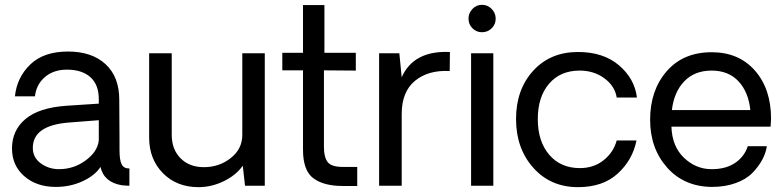

<svg xmlns="http://www.w3.org/2000/svg" viewBox="-20 -771 3250 797"><path d="M211.9 4.9Q131.8 4.9 80.8 -39.6Q29.8 -84 29.8 -154.8Q29.8 -230 85.9 -277.1Q142.1 -324.2 255.9 -332L390.1 -340.8V-358.9Q390.1 -419.9 355 -450.9Q319.8 -481.9 257.8 -481.9Q202.6 -481.9 166.7 -451.4Q130.9 -420.9 125 -371.1H42Q49.8 -449.2 105.5 -503.2Q161.1 -557.1 262.2 -557.1Q361.3 -557.1 418.2 -504.6Q475.1 -452.1 475.1 -356.9Q475.1 -316.9 475.6 -268.1Q476.1 -219.2 476.1 -185.1Q476.1 -150.9 476.1 -147Q476.1 -105 485.6 -87.9Q495.1 -70.8 517.1 -71.8V0Q505.9 0 485.8 -2Q411.6 -14.2 397 -78.1Q375 -43 323.5 -19Q272 4.9 211.9 4.9ZM225.1 -68.8Q286.1 -68.8 335.4 -105Q384.8 -141.1 390.1 -188V-272L264.2 -262.2Q116.2 -250 116.2 -157.2Q116.2 -117.2 149.2 -93Q182.1 -68.8 225.1 -68.8Z M1079.1 -549.8V0H997.1L987.8 -83Q959 -43 908.4 -18.6Q857.9 5.9 803.7 5.9Q713.9 5.9 656.5 -52Q599.1 -109.9 599.1 -200.2V-549.8H692.9V-210.9Q692.9 -150.9 729.5 -114Q766.1 -77.1 826.2 -77.1Q890.1 -77.1 938 -115Q985.8 -152.8 985.8 -210.9V-549.8Z M1402.8 1Q1323.7 1 1280.8 -31Q1237.8 -63 1237.8 -148.9V-479H1151.9V-551.8H1237.8V-750H1326.7V-551.8H1457V-478L1324.7 -479V-159.2Q1324.7 -118.2 1340.3 -98.1Q1356 -78.1 1402.8 -78.1H1462.9V1Z M1847.7 -555.2 1846.7 -476.1Q1757.8 -481 1702.6 -435.5Q1647.5 -390.1 1647.5 -297.9V0H1553.7V-549.8H1637.7L1647.5 -450.2Q1696.8 -562 1847.7 -555.2Z M1980.5 -637.2Q1957.5 -637.2 1941.2 -653.6Q1924.8 -669.9 1924.8 -693.8Q1924.8 -716.8 1941.2 -733.9Q1957.5 -751 1980.5 -751Q2004.4 -751 2021 -733.9Q2037.6 -716.8 2037.6 -693.8Q2037.6 -669.9 2021 -653.6Q2004.4 -637.2 1980.5 -637.2ZM1935.5 -549.8H2027.8V0H1935.5Z M2379.4 5.9Q2265.6 5.9 2193.8 -74.5Q2122.1 -154.8 2122.1 -276.9Q2122.1 -398.9 2193.1 -477.1Q2264.2 -555.2 2379.4 -555.2Q2484.4 -555.2 2549.3 -500Q2614.3 -444.8 2624 -366.2H2540Q2532.2 -414.1 2488.8 -446Q2445.3 -478 2386.2 -478Q2306.2 -478 2259.3 -423.6Q2212.4 -369.1 2212.4 -276.9Q2212.4 -184.1 2259.8 -128.7Q2307.1 -73.2 2387.2 -73.2Q2444.3 -73.2 2485.4 -105.7Q2526.4 -138.2 2540 -188H2622.1Q2606 -106.9 2544.2 -50.5Q2482.4 5.9 2379.4 5.9Z M3180.7 -277.8Q3180.7 -269 3178.7 -245.1H2767.1Q2770 -163.1 2818.8 -116.5Q2867.7 -69.8 2930.7 -68.8Q2990.7 -67.9 3030.3 -94Q3069.8 -120.1 3084 -164.1H3163.1Q3159.2 -136.2 3144.5 -108.6Q3129.9 -81.1 3104 -54Q3078.1 -26.9 3033.9 -11Q2989.7 4.9 2935.1 4.9Q2819.8 3.9 2749.3 -75.4Q2678.7 -154.8 2678.7 -273.9Q2678.7 -396 2747.3 -475.1Q2815.9 -554.2 2934.1 -554.2Q3046.9 -554.2 3113.8 -478Q3180.7 -401.9 3180.7 -277.8ZM2934.1 -478Q2863.3 -478 2820.6 -433.6Q2777.8 -389.2 2769 -314H3094.7Q3086.9 -389.2 3045.4 -433.6Q3003.9 -478 2934.1 -478Z"/></svg>

Font: ø
Style: ø
Weight: 400
Designer: Samuel Oakes
Foundry: Samuel Oakes
Version: Version 1.000;PS 001.000;hotconv 1.0.88;makeotf.lib2.5.64775